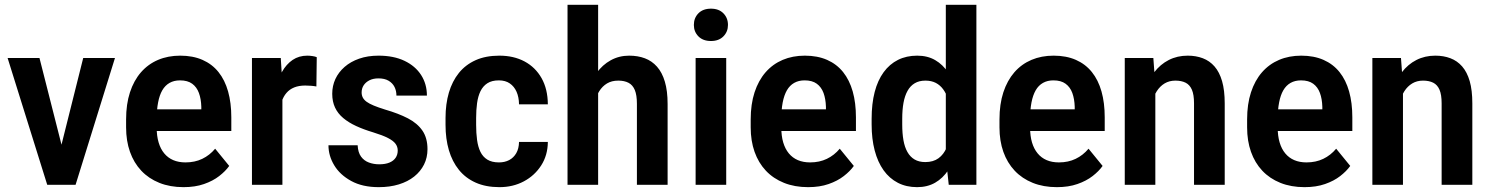

<svg xmlns="http://www.w3.org/2000/svg" viewBox="-20 -770 6209 800"><path d="M219.2 -99.1 326.7 -528.3H459L294.9 0H213.9ZM144.5 -528.3 253.9 -97.7 257.8 0H176.8L11.7 -528.3Z M744.6 9.8Q688.5 9.8 644 -8.1Q599.6 -25.9 568.6 -58.8Q537.6 -91.8 521.5 -137.5Q505.4 -183.1 505.4 -239.3V-272.5Q505.4 -335.9 521.5 -385.3Q537.6 -434.6 567.4 -468.8Q597.2 -502.9 638.7 -520.5Q680.2 -538.1 731 -538.1Q783.7 -538.1 823.7 -520.5Q863.8 -502.9 890.4 -469.7Q917 -436.5 930.4 -388.9Q943.8 -341.3 943.8 -281.2V-224.1H562.5V-314.5H818.8V-325.2Q817.9 -357.9 808.8 -382.6Q799.8 -407.2 780.8 -421.1Q761.7 -435.1 730 -435.1Q705.1 -435.1 686.5 -424.6Q668 -414.1 656.2 -393.8Q644.5 -373.5 638.7 -343Q632.8 -312.5 632.8 -272.5V-239.3Q632.8 -203.6 640.9 -176.5Q648.9 -149.4 664.3 -130.9Q679.7 -112.3 701.9 -102.8Q724.1 -93.3 752.9 -93.3Q792 -93.3 822.8 -108.2Q853.5 -123 876.5 -150.4L935.1 -78.6Q919.4 -56.6 893.3 -36.4Q867.2 -16.1 830.1 -3.2Q793 9.8 744.6 9.8Z M1156.7 -419.4V0H1029.8V-528.3H1149.9ZM1299.8 -531.7 1298.3 -409.7Q1288.6 -411.6 1275.9 -412.6Q1263.2 -413.6 1252 -413.6Q1225.6 -413.6 1206.1 -405.8Q1186.5 -397.9 1173.6 -382.8Q1160.6 -367.7 1153.8 -346.4Q1147 -325.2 1145.5 -297.9L1119.1 -301.8Q1119.1 -352.5 1128.2 -395.5Q1137.2 -438.5 1155 -470.5Q1172.9 -502.4 1199.2 -520.3Q1225.6 -538.1 1260.3 -538.1Q1270 -538.1 1281.7 -536.4Q1293.5 -534.7 1299.8 -531.7Z M1637.2 -142.6Q1637.2 -158.7 1627.9 -171.1Q1618.7 -183.6 1596.4 -195.1Q1574.2 -206.5 1534.2 -218.8Q1495.1 -230.5 1463.9 -244.9Q1432.6 -259.3 1410.2 -278.1Q1387.7 -296.9 1376 -321.8Q1364.3 -346.7 1364.3 -379.4Q1364.3 -412.1 1377.4 -440.7Q1390.6 -469.2 1415.8 -491.2Q1440.9 -513.2 1476.6 -525.6Q1512.2 -538.1 1557.1 -538.1Q1620.1 -538.1 1665.3 -516.6Q1710.4 -495.1 1734.6 -457.5Q1758.8 -419.9 1758.8 -371.6H1631.8Q1631.8 -391.6 1623.8 -407.7Q1615.7 -423.8 1599.1 -433.6Q1582.5 -443.4 1557.1 -443.4Q1534.7 -443.4 1519 -435.3Q1503.4 -427.2 1495.1 -414.3Q1486.8 -401.4 1486.8 -384.8Q1486.8 -373 1491.7 -363.5Q1496.6 -354 1507.6 -345.9Q1518.6 -337.9 1537.4 -330.1Q1556.2 -322.3 1584.5 -313.5Q1640.1 -297.4 1679.7 -276.9Q1719.2 -256.3 1740.2 -225.6Q1761.2 -194.8 1761.2 -148.4Q1761.2 -113.3 1746.8 -84.5Q1732.4 -55.7 1705.8 -34.4Q1679.2 -13.2 1641.8 -1.7Q1604.5 9.8 1558.1 9.8Q1490.2 9.8 1443.4 -15.9Q1396.5 -41.5 1372.6 -81.3Q1348.6 -121.1 1348.6 -164.6H1470.2Q1471.7 -134.8 1484.4 -117.4Q1497.1 -100.1 1517.1 -92.8Q1537.1 -85.4 1560.1 -85.4Q1585.4 -85.4 1602.5 -92.5Q1619.6 -99.6 1628.4 -112.5Q1637.2 -125.5 1637.2 -142.6Z M2059.1 -93.3Q2083 -93.3 2101.6 -103Q2120.1 -112.8 2131.1 -131.8Q2142.1 -150.9 2142.6 -178.7H2262.7Q2262.2 -123 2234.9 -80.6Q2207.5 -38.1 2162.4 -14.2Q2117.2 9.8 2061 9.8Q2004.4 9.8 1962.2 -9Q1919.9 -27.8 1892.1 -62.3Q1864.3 -96.7 1850.3 -144.3Q1836.4 -191.9 1836.4 -249.5V-278.8Q1836.4 -336.4 1850.3 -384Q1864.3 -431.6 1892.1 -466.1Q1919.9 -500.5 1961.9 -519.3Q2003.9 -538.1 2060.5 -538.1Q2120.6 -538.1 2165.8 -513.9Q2210.9 -489.7 2236.6 -444.3Q2262.2 -398.9 2262.7 -335.4H2142.6Q2142.1 -365.7 2132.3 -387.7Q2122.6 -409.7 2104.2 -422.4Q2085.9 -435.1 2058.6 -435.1Q2029.3 -435.1 2010.7 -423.1Q1992.2 -411.1 1981.9 -389.9Q1971.7 -368.7 1967.8 -340.3Q1963.9 -312 1963.9 -278.8V-249.5Q1963.9 -215.3 1967.8 -186.8Q1971.7 -158.2 1981.7 -137.5Q1991.7 -116.7 2010.5 -105Q2029.3 -93.3 2059.1 -93.3Z M2472.2 -750V0H2344.7V-750ZM2451.7 -283.2 2414.6 -282.7Q2414.6 -337.9 2427.7 -384.5Q2440.9 -431.2 2465.6 -465.6Q2490.2 -500 2524.9 -519Q2559.6 -538.1 2601.6 -538.1Q2637.7 -538.1 2667 -527.1Q2696.3 -516.1 2717.5 -492.2Q2738.8 -468.3 2750.2 -429.9Q2761.7 -391.6 2761.7 -336.4V0H2633.8V-337.4Q2633.8 -374 2625 -395Q2616.2 -416 2598.9 -425Q2581.5 -434.1 2556.2 -434.1Q2528.8 -434.1 2509.3 -422.4Q2489.7 -410.6 2476.8 -389.9Q2463.9 -369.1 2457.8 -341.8Q2451.7 -314.5 2451.7 -283.2Z M3005.9 -528.3V0H2878.4V-528.3ZM2871.1 -666Q2871.1 -695.3 2890.1 -714.6Q2909.2 -733.9 2942.4 -733.9Q2975.1 -733.9 2994.1 -714.6Q3013.2 -695.3 3013.2 -666Q3013.2 -637.7 2994.1 -618.4Q2975.1 -599.1 2942.4 -599.1Q2909.2 -599.1 2890.1 -618.4Q2871.1 -637.7 2871.1 -666Z M3347.2 9.8Q3291 9.8 3246.6 -8.1Q3202.1 -25.9 3171.1 -58.8Q3140.1 -91.8 3124 -137.5Q3107.9 -183.1 3107.9 -239.3V-272.5Q3107.9 -335.9 3124 -385.3Q3140.1 -434.6 3169.9 -468.8Q3199.7 -502.9 3241.2 -520.5Q3282.7 -538.1 3333.5 -538.1Q3386.2 -538.1 3426.3 -520.5Q3466.3 -502.9 3492.9 -469.7Q3519.5 -436.5 3533 -388.9Q3546.4 -341.3 3546.4 -281.2V-224.1H3165V-314.5H3421.4V-325.2Q3420.4 -357.9 3411.4 -382.6Q3402.3 -407.2 3383.3 -421.1Q3364.3 -435.1 3332.5 -435.1Q3307.6 -435.1 3289.1 -424.6Q3270.5 -414.1 3258.8 -393.8Q3247.1 -373.5 3241.2 -343Q3235.4 -312.5 3235.4 -272.5V-239.3Q3235.4 -203.6 3243.4 -176.5Q3251.5 -149.4 3266.8 -130.9Q3282.2 -112.3 3304.4 -102.8Q3326.7 -93.3 3355.5 -93.3Q3394.5 -93.3 3425.3 -108.2Q3456.1 -123 3479 -150.4L3537.6 -78.6Q3522 -56.6 3495.8 -36.4Q3469.7 -16.1 3432.6 -3.2Q3395.5 9.8 3347.2 9.8Z M3920.9 -112.8V-750H4048.3V0H3933.1ZM3611.8 -251V-275.4Q3611.8 -337.9 3624.5 -386.7Q3637.2 -435.5 3661.9 -469.2Q3686.5 -502.9 3721.7 -520.5Q3756.8 -538.1 3801.8 -538.1Q3844.7 -538.1 3876.7 -519.5Q3908.7 -501 3931.4 -466.6Q3954.1 -432.1 3967.5 -385.5Q3981 -338.9 3986.8 -282.2V-241.2Q3981 -187 3967.3 -141.1Q3953.6 -95.2 3931.2 -61.3Q3908.7 -27.3 3876.5 -8.8Q3844.2 9.8 3801.3 9.8Q3756.3 9.8 3721.2 -8.3Q3686 -26.4 3661.6 -60.5Q3637.2 -94.7 3624.5 -143.1Q3611.8 -191.4 3611.8 -251ZM3739.3 -275.4V-251Q3739.3 -214.4 3744.4 -185.5Q3749.5 -156.7 3761 -136.5Q3772.5 -116.2 3790.8 -105.5Q3809.1 -94.7 3835.4 -94.7Q3868.7 -94.7 3890.4 -110.6Q3912.1 -126.5 3923.8 -154.1Q3935.5 -181.6 3939 -216.8V-306.2Q3937 -334.5 3929.7 -357.7Q3922.4 -380.9 3909.9 -397.9Q3897.5 -415 3879.2 -424.6Q3860.8 -434.1 3835.9 -434.1Q3809.6 -434.1 3791.3 -423.1Q3772.9 -412.1 3761.5 -391.6Q3750 -371.1 3744.6 -341.8Q3739.3 -312.5 3739.3 -275.4Z M4383.8 9.8Q4327.6 9.8 4283.2 -8.1Q4238.8 -25.9 4207.8 -58.8Q4176.8 -91.8 4160.6 -137.5Q4144.5 -183.1 4144.5 -239.3V-272.5Q4144.5 -335.9 4160.6 -385.3Q4176.8 -434.6 4206.5 -468.8Q4236.3 -502.9 4277.8 -520.5Q4319.3 -538.1 4370.1 -538.1Q4422.9 -538.1 4462.9 -520.5Q4502.9 -502.9 4529.5 -469.7Q4556.2 -436.5 4569.6 -388.9Q4583 -341.3 4583 -281.2V-224.1H4201.7V-314.5H4458V-325.2Q4457 -357.9 4448 -382.6Q4439 -407.2 4419.9 -421.1Q4400.9 -435.1 4369.1 -435.1Q4344.2 -435.1 4325.7 -424.6Q4307.1 -414.1 4295.4 -393.8Q4283.7 -373.5 4277.8 -343Q4272 -312.5 4272 -272.5V-239.3Q4272 -203.6 4280 -176.5Q4288.1 -149.4 4303.5 -130.9Q4318.8 -112.3 4341.1 -102.8Q4363.3 -93.3 4392.1 -93.3Q4431.2 -93.3 4461.9 -108.2Q4492.7 -123 4515.6 -150.4L4574.2 -78.6Q4558.6 -56.6 4532.5 -36.4Q4506.3 -16.1 4469.2 -3.2Q4432.1 9.8 4383.8 9.8Z M4793.9 -415.5V0H4666.5V-528.3H4785.6ZM4773.4 -283.2 4736.3 -282.7Q4735.8 -340.8 4749.5 -387.7Q4763.2 -434.6 4788.8 -468.3Q4814.5 -502 4849.9 -520Q4885.3 -538.1 4928.7 -538.1Q4963.4 -538.1 4991.7 -527.3Q5020 -516.6 5040.5 -493.2Q5061 -469.7 5072 -431.9Q5083 -394 5083 -338.9V0H4955.1V-339.4Q4955.1 -375.5 4946.3 -396Q4937.5 -416.5 4920.2 -425.3Q4902.8 -434.1 4877.4 -434.1Q4852.1 -434.1 4832.5 -422.4Q4813 -410.6 4799.8 -389.9Q4786.6 -369.1 4779.8 -341.8Q4772.9 -314.5 4773.4 -283.2Z M5415.5 9.8Q5359.4 9.8 5314.9 -8.1Q5270.5 -25.9 5239.5 -58.8Q5208.5 -91.8 5192.4 -137.5Q5176.3 -183.1 5176.3 -239.3V-272.5Q5176.3 -335.9 5192.4 -385.3Q5208.5 -434.6 5238.3 -468.8Q5268.1 -502.9 5309.6 -520.5Q5351.1 -538.1 5401.9 -538.1Q5454.6 -538.1 5494.6 -520.5Q5534.7 -502.9 5561.3 -469.7Q5587.9 -436.5 5601.3 -388.9Q5614.7 -341.3 5614.7 -281.2V-224.1H5233.4V-314.5H5489.7V-325.2Q5488.8 -357.9 5479.7 -382.6Q5470.7 -407.2 5451.7 -421.1Q5432.6 -435.1 5400.9 -435.1Q5376 -435.1 5357.4 -424.6Q5338.9 -414.1 5327.1 -393.8Q5315.4 -373.5 5309.6 -343Q5303.7 -312.5 5303.7 -272.5V-239.3Q5303.7 -203.6 5311.8 -176.5Q5319.8 -149.4 5335.2 -130.9Q5350.6 -112.3 5372.8 -102.8Q5395 -93.3 5423.8 -93.3Q5462.9 -93.3 5493.7 -108.2Q5524.4 -123 5547.4 -150.4L5606 -78.6Q5590.3 -56.6 5564.2 -36.4Q5538.1 -16.1 5501 -3.2Q5463.9 9.8 5415.5 9.8Z M5825.7 -415.5V0H5698.2V-528.3H5817.4ZM5805.2 -283.2 5768.1 -282.7Q5767.6 -340.8 5781.2 -387.7Q5794.9 -434.6 5820.6 -468.3Q5846.2 -502 5881.6 -520Q5917 -538.1 5960.4 -538.1Q5995.1 -538.1 6023.4 -527.3Q6051.8 -516.6 6072.3 -493.2Q6092.8 -469.7 6103.8 -431.9Q6114.7 -394 6114.7 -338.9V0H5986.8V-339.4Q5986.8 -375.5 5978 -396Q5969.2 -416.5 5951.9 -425.3Q5934.6 -434.1 5909.2 -434.1Q5883.8 -434.1 5864.3 -422.4Q5844.7 -410.6 5831.5 -389.9Q5818.4 -369.1 5811.5 -341.8Q5804.7 -314.5 5805.2 -283.2Z"/></svg>

Font: Roboto SemiCondensed SemiBold
Style: Regular
Weight: 600
Width: 4
Designer: Christian Robertson
Foundry: Google
Version: Version 3.009; 2024